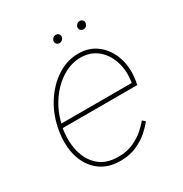

<svg xmlns="http://www.w3.org/2000/svg" viewBox="-164 -815 905 951"><g transform="rotate(-30 288.5 -339.0)"><path d="M254.3 11.4Q182.5 11.4 135.3 -25.9Q88.1 -63.2 69.2 -127.1Q50.4 -191.1 63.9 -271.3Q77.4 -351.6 117.5 -415.5Q157.7 -479.4 214.8 -516.7Q272 -554 336.6 -554Q399.9 -554 444.4 -518.6Q489 -483.3 508.7 -424.5Q528.4 -365.8 517 -295.5L512.8 -272.7H86.3Q74.6 -201.7 89.5 -142.2Q104.4 -82.7 145.8 -47.1Q187.1 -11.4 255.7 -11.4Q305.4 -11.4 343.2 -29.1Q381 -46.9 406.4 -70Q431.8 -93 444.6 -109.4L460.2 -96.6Q445.3 -76 417.3 -50.8Q389.2 -25.6 348.4 -7.1Q307.5 11.4 254.3 11.4ZM92 -295.5H494.3Q505 -360.8 487.7 -414.2Q470.5 -467.7 431.3 -499.5Q392 -531.2 336.6 -531.2Q283 -531.2 233.1 -500.5Q183.2 -469.8 145.8 -416.5Q108.3 -363.3 92 -295.5ZM420.5 -644.9Q409.8 -644.9 403.4 -652.9Q397 -660.9 399.1 -670.5Q400.9 -677.9 407.8 -684.1Q414.8 -690.3 423.3 -690.3Q433.9 -690.3 440.7 -682.7Q447.4 -675.1 444.6 -664.8Q439.6 -644.9 420.5 -644.9ZM284.1 -644.9Q273.4 -644.9 267 -652.3Q260.7 -659.8 262.8 -670.5Q264.6 -678.3 271.5 -684.3Q278.4 -690.3 286.9 -690.3Q297.6 -690.3 303.8 -682.9Q310 -675.4 308.2 -664.8Q307.2 -657.3 299.9 -651.1Q292.6 -644.9 284.1 -644.9Z"/></g></svg>

Font: Inter Thin  BETA
Style: Italic
Weight: 100
Italic angle: -9.39999°
Designer: Rasmus Andersson
Foundry: rsms
Version: Version 3.011;git-f93a4a705